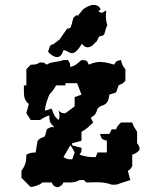

<svg xmlns="http://www.w3.org/2000/svg" viewBox="-20 -756 660 787"><path d="M371 -583 372 -581C376 -585 380 -593 385 -604L388 -607L401 -610L407 -615C413 -637 418 -650 420 -652C416 -666 414 -679 414 -690C414 -697 414 -703 416 -709L413 -713C407 -707 401 -704 396 -704C391 -704 388 -706 384 -711C382 -713 389 -713 392 -716C392 -723 383 -736 364 -736C353 -736 339 -731 321 -718L302 -695C298 -691 295 -691 293 -694C276 -678 284 -693 273 -653C267 -648 278 -646 259 -638C259 -640 259 -640 258 -640C255 -640 246 -625 224 -594L199 -575C198 -575 198 -574 197 -574C183 -574 183 -559 177 -544C181 -538 199 -522 214 -522C225 -522 234 -530 240 -550H242C254 -550 263 -538 275 -538C285 -538 298 -547 316 -577C323 -566 331 -562 339 -562C354 -562 367 -576 371 -583ZM344 -150 352 -141ZM268 -160C277 -151 279 -143 286 -131L276 -103C257 -103 256 -103 240 -112ZM248 -406 258 -396ZM248 -415H296L314 -368L286 -358V-320L248 -292C231 -292 234 -293 220 -302C223 -292 224 -286 224 -281C224 -276 223 -272 220 -264C203 -278 199 -289 192 -311L164 -302C166 -327 173 -345 182 -368C195 -382 201 -390 210 -406H248ZM240 -510C218 -501 189 -504 172 -491C158 -500 161 -500 144 -500C128 -491 124 -491 106 -491L88 -472V-406H78V-379C78 -360 81 -343 98 -330L88 -292L106 -264H144C158 -273 166 -278 182 -283C182 -259 185 -252 202 -235C185 -235 186 -235 172 -226L164 -197L144 -188L134 -179L126 -131C107 -130 104 -130 88 -122C88 -93 85 -80 68 -56V-27L106 11C125 7 140 4 154 -8H192C198 3 195 2 210 11H220C235 2 234 3 240 -8H264C279 -8 294 -10 306 -18H324L334 -8C348 -8 361 -9 374 -9C396 -9 418 -7 438 1H456L514 -18L504 -56C515 -62 512 -60 522 -75V-122C535 -126 541 -130 552 -141C552 -158 551 -155 542 -169V-216C533 -230 527 -238 522 -254H476C465 -243 460 -239 456 -226H438L428 -207H390C397 -185 396 -186 418 -179V-131H380L372 -112H362C341 -112 325 -116 306 -122C315 -136 314 -133 314 -150L276 -160V-169L314 -179V-216C333 -225 346 -239 362 -254L352 -273C371 -286 373 -289 380 -311L390 -320C418 -328 425 -338 428 -368L456 -377L466 -406L484 -415L494 -425V-472C482 -487 480 -491 476 -510C457 -506 457 -507 448 -491C425 -498 407 -502 390 -502C376 -502 362 -499 344 -491C336 -510 335 -508 314 -510C295 -494 290 -487 268 -481C268 -498 267 -496 258 -510Z"/></svg>

Font: GNUTypewriter
Style: Standard
Weight: 400
Version: Version 001.000